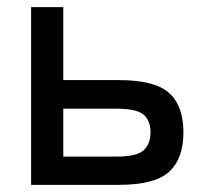

<svg xmlns="http://www.w3.org/2000/svg" viewBox="-20 -517 574 537"><path d="M67 0V-497H157V-293H312Q413 -293 453 -257Q493 -221 493 -147Q493 -73 453 -36.5Q413 0 312 0ZM157 -79H305Q363 -79 382 -97Q401 -115 401 -147Q401 -179 382 -196Q363 -213 305 -213H157Z"/></svg>

Font: Zen Kaku Gothic New Medium
Style: Regular
Weight: 500
Designer: Yoshimichi Ohira
Foundry: Positype
Version: Version 1.002